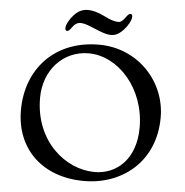

<svg xmlns="http://www.w3.org/2000/svg" viewBox="-62 -1012 1042 1083"><g transform="rotate(5 459.0 -470.5)"><path d="M64.5 -356C64.5 -137.2 217.3 11.2 453.6 11.2C668 11.2 853.5 -131.8 853.5 -383.8C853.5 -587.4 691.9 -762.2 471.7 -762.2C220.7 -762.2 64.5 -588.9 64.5 -356ZM166 -434.1C166 -595.2 276.4 -708.5 417.5 -708.5C585.9 -708.5 740.2 -537.6 740.2 -316.4C740.2 -137.2 633.3 -44.4 508.8 -44.4C342.3 -44.4 166 -190.9 166 -434.1ZM285.2 -823.7C290 -823.7 298.3 -828.1 308.6 -843.3C322.8 -863.8 336.4 -875 357.9 -875C377.9 -875 400.9 -866.2 437 -851.1C481.9 -832 507.8 -822.8 532.2 -822.8C556.6 -822.8 575.2 -829.6 603 -858.4C625.5 -882.3 644 -915 644 -936.5C644 -946.8 638.2 -950.7 632.8 -950.7C627.9 -950.7 619.6 -946.3 609.4 -931.2C591.8 -905.3 578.6 -899.4 570.8 -899.4C546.9 -899.4 525.9 -905.8 485.8 -925.8C446.8 -945.3 416 -951.7 393.1 -951.7C363.8 -951.7 340.3 -942.4 314.9 -916C292.5 -892.1 273.9 -859.4 273.9 -837.9C273.9 -827.6 279.8 -823.7 285.2 -823.7Z"/></g></svg>

Font: Stoke
Style: Light
Weight: 300
Designer: Nicole Fally
Foundry: Nicole Fally
Version: Version 1.001